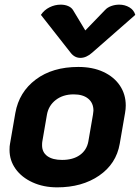

<svg xmlns="http://www.w3.org/2000/svg" viewBox="-20 -797 602 826"><path d="M21 -152Q21 -169 23 -178L46 -311Q62 -401 134 -455Q206 -509 317 -509Q379 -509 425 -487.5Q471 -466 496 -428.5Q521 -391 521 -343Q521 -328 518 -311L495 -178Q480 -92 406.5 -41.5Q333 9 226 9Q167 9 120 -12.5Q73 -34 47 -70.5Q21 -107 21 -152ZM360 -188 380 -304Q382 -316 382 -321Q382 -354 359.5 -372.5Q337 -391 297 -391Q251 -391 220 -367Q189 -343 182 -304L162 -188Q161 -183 161 -172Q161 -142 183.5 -125.5Q206 -109 247 -109Q294 -109 323.5 -130Q353 -151 360 -188ZM432 -754Q442 -765 458.5 -771Q475 -777 493 -777Q517 -777 536.5 -765.5Q556 -754 562 -733L376 -570Q351 -548 326 -548Q301 -548 284 -570L156 -733Q170 -754 193 -765.5Q216 -777 241 -777Q259 -777 273 -771Q287 -765 294 -754L347 -666Z"/></svg>

Font: K2D ExtraBold
Style: Italic
Weight: 800
Italic angle: -10°
Designer: Katatrad Aksorn Co.,Ltd.
Foundry: Cadson Demak Co.,Ltd.
Version: Version 1.000; ttfautohint (v1.6)